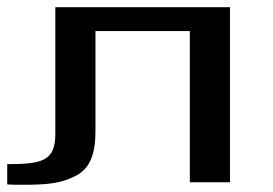

<svg xmlns="http://www.w3.org/2000/svg" viewBox="-20 -504 754 531"><path d="M0 -50V6C10 7 23 7 40 7C110 7 146 4 188 -17C231 -38 244 -82 244 -141V-418H505V0H616V-484H133V-134C133 -60 99 -50 0 -50Z"/></svg>

Font: Gamestation Extended
Style: Regular
Weight: 400
Width: 7
Designer: Jonas Hecksher
Foundry: Jonas Hecksher, Playtypeª, e-types AS
Version: Version 1.003